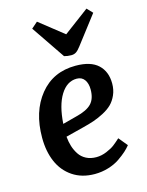

<svg xmlns="http://www.w3.org/2000/svg" viewBox="-119 -856 721 944"><g transform="rotate(-15 241.0 -384.5)"><path d="M131.8 -755.9 163.1 -783.2 286.1 -686 415 -782.2 441.9 -753.9 333 -611.8Q319.8 -594.2 309.3 -587.2Q298.8 -580.1 284.2 -580.1Q264.2 -580.1 248 -585ZM290 -524.9Q367.2 -524.9 404.5 -489.7Q441.9 -454.6 441.9 -394Q441.9 -362.3 430.4 -336.2Q418.9 -310.1 401.6 -293Q384.3 -275.9 357.4 -261.7Q330.6 -247.6 306.4 -239.3Q282.2 -231 251 -223.1L157.2 -199.2Q159.7 -172.4 166.7 -149.7Q173.8 -127 187 -106.9Q200.2 -86.9 222.4 -75.4Q244.6 -64 273.9 -64Q299.8 -64 326.2 -75Q352.5 -85.9 367.7 -97.7Q382.8 -109.4 400.9 -126L438 -81.1Q427.2 -67.4 411.9 -53.5Q396.5 -39.6 372.3 -22.9Q348.1 -6.3 314.7 3.9Q281.2 14.2 245.1 14.2Q179.7 14.2 132.8 -17.3Q85.9 -48.8 63 -102.3Q40 -155.8 40 -225.1Q40 -357.9 107.7 -441.4Q175.3 -524.9 290 -524.9ZM332 -393.1Q332 -423.8 318.4 -442.9Q304.7 -461.9 278.8 -461.9Q229 -461.9 196.5 -409.4Q164.1 -356.9 158.2 -264.2L230 -283.2Q284.2 -296.4 308.1 -321Q332 -345.7 332 -393.1Z"/></g></svg>

Font: Literata Book SemiBold
Style: Italic
Weight: 600
Italic angle: -3°
Designer: Latin by Veronika Burian and Jose Scaglione. Greek by Irene Vlachou. Cyrillic by Vera Evstafieva
Foundry: TypeTogether
Version: Version 1.003;PS 001.003;hotconv 1.0.88;makeotf.lib2.5.64775